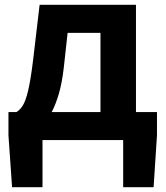

<svg xmlns="http://www.w3.org/2000/svg" viewBox="-20 -580 687 795"><path d="M244 -299Q237 -238 224 -193Q211 -148 194 -116H396V-444H260ZM156 0V195H30L15 -20V-116H48Q62 -124 74 -142.5Q86 -161 96.5 -205Q107 -249 117 -331L144 -560H543V-116H630V-20L616 195H490V0Z"/></svg>

Font: Chiron Sans HK TT
Style: Bold
Weight: 700
Designer: Ryoko NISHIZUKA 西塚涼子 (kana, bopomofo & ideographs); Paul D. Hunt (Latin, Greek & Cyrillic); Sandoll Communications 산돌커뮤니
Foundry: Adobe
Version: Version 2.022;hotconv 1.0.109;makeotfexe 2.5.65596